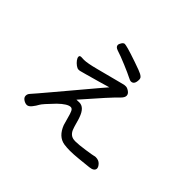

<svg xmlns="http://www.w3.org/2000/svg" viewBox="-160 -1014 1319 1319"><g transform="rotate(45 500.0 -354.0)"><path d="M581 35Q608 39 640 39Q672 39 721.5 34Q771 29 813 24.5Q855 20 857 -6Q857 -21 840.5 -38.5Q824 -56 795 -56Q787 -56 780 -53.5Q773 -51 712.5 -42Q652 -33 619 -33L605 -34Q569 -38 552 -76Q544 -96 536 -126Q528 -156 523 -169Q498 -242 450 -242Q425 -242 422 -241Q582 -425 628 -468Q647 -487 647 -504Q647 -521 629 -533.5Q611 -546 598 -546Q585 -546 581.5 -545Q578 -544 515.5 -528Q453 -512 375.5 -491.5Q298 -471 265 -471L239 -472Q223 -472 223 -460Q223 -448 234 -433.5Q245 -419 260 -408Q275 -397 286 -397Q296 -397 302.5 -399Q309 -401 345 -410.5Q381 -420 446.5 -439Q512 -458 522 -461Q516 -455 485 -418Q454 -381 416 -336Q378 -291 339 -244.5Q300 -198 264.5 -156Q229 -114 204 -84.5Q179 -55 167.5 -42.5Q156 -30 156 -14Q156 3 173 14.5Q190 26 206 26Q223 26 240 4.5Q257 -17 266.5 -35.5Q276 -54 346 -126Q400 -178 430 -178Q444 -178 452 -161Q460 -144 468 -112.5Q476 -81 484 -56Q515 24 581 35ZM598 -594Q630 -594 630 -643Q630 -653 625.5 -660Q621 -667 606 -675.5Q591 -684 522.5 -707.5Q454 -731 424.5 -739Q395 -747 387 -747Q376 -747 366.5 -732.5Q357 -718 357 -708Q357 -690 383 -681Q422 -669 483.5 -643Q545 -617 567 -605.5Q589 -594 598 -594Z"/></g></svg>

Font: LXGW WenKai Mono TC
Style: Bold
Weight: 700
Designer: LXGW / Fontworks Inc.
Foundry: LXGW / Fontworks Inc.
Version: Version 1.330